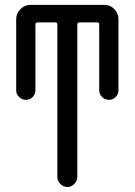

<svg xmlns="http://www.w3.org/2000/svg" viewBox="-20 -750 540 770"><path d="M44.9 -387.7V-672.9Q44.9 -696.3 62 -713.4Q79.1 -730.5 101.6 -730.5H398.4Q421.9 -730.5 438.5 -713.4Q455.1 -696.3 455.1 -672.9V-387.7Q455.1 -372.1 443.8 -360.8Q432.6 -349.6 417 -349.6Q401.4 -349.6 389.6 -360.8Q377.9 -372.1 377.9 -387.7V-651.4Q377.9 -660.2 370.1 -660.2H298.8Q290 -660.2 290 -651.4V-40Q290 -24.4 277.8 -12.2Q265.6 0 250 0Q234.4 0 222.2 -12.2Q210 -24.4 210 -40V-651.4Q210 -660.2 202.1 -660.2H130.9Q122.1 -660.2 122.1 -651.4V-387.7Q122.1 -372.1 110.8 -360.8Q99.6 -349.6 84 -349.6Q68.4 -349.6 56.6 -360.8Q44.9 -372.1 44.9 -387.7Z"/></svg>

Font: Rounded Mgen+ 1m regular
Style: Regular
Weight: 400
Designer: [Source Han Sans]
Ryoko NISHIZUKA  (kana & ideographs); Paul D. Hunt (Latin, Greek & Cyrillic); Wenlong ZHANG  (bopomofo
Version: Version 1.059.20150602